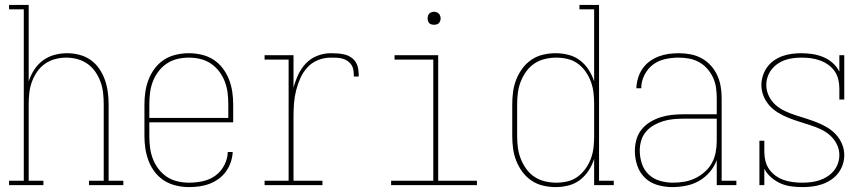

<svg xmlns="http://www.w3.org/2000/svg" viewBox="-20 -755 3540 783"><path d="M17 0V-18H77V-717H17V-735H97V-423Q105 -448 119.5 -470.5Q134 -493 155 -508.5Q176 -524 201.5 -531Q227 -538 254 -538Q279 -538 304 -531.5Q329 -525 349.5 -510.5Q370 -496 384.5 -475Q399 -454 407.5 -430Q416 -406 419.5 -380.5Q423 -355 423 -330V-18H483V0H343V-18H403V-330Q403 -353 400.5 -376Q398 -399 390 -421Q382 -443 369 -462Q356 -481 337 -494.5Q318 -508 295.5 -514Q273 -520 250 -520Q227 -520 204.5 -514Q182 -508 163 -494.5Q144 -481 131 -462Q118 -443 110 -421Q102 -399 99.5 -376Q97 -353 97 -330V-18H157V0Z M751 8Q725 8 699 2Q673 -4 651 -17.5Q629 -31 612.5 -52Q596 -73 586.5 -97.5Q577 -122 573 -148Q569 -174 569 -200V-330Q569 -356 573 -382Q577 -408 586.5 -432Q596 -456 612 -477Q628 -498 650 -512Q672 -526 698 -532Q724 -538 750 -538Q776 -538 802 -532Q828 -526 850 -512Q872 -498 888 -477Q904 -456 913.5 -432Q923 -408 927 -382Q931 -356 931 -330V-256H589V-200Q589 -176 592 -152.5Q595 -129 603.5 -107Q612 -85 626.5 -66Q641 -47 660.5 -34Q680 -21 703.5 -15.5Q727 -10 751 -10Q779 -10 807 -16Q835 -22 858 -38.5Q881 -55 894.5 -81Q908 -107 909 -135H929Q928 -114 921 -93.5Q914 -73 901.5 -55.5Q889 -38 871.5 -25.5Q854 -13 834.5 -5.5Q815 2 793.5 5Q772 8 751 8ZM911 -274V-330Q911 -354 908 -377.5Q905 -401 896.5 -423Q888 -445 873.5 -464Q859 -483 839.5 -496Q820 -509 797 -514.5Q774 -520 750 -520Q726 -520 703 -514.5Q680 -509 660.5 -496Q641 -483 626.5 -464Q612 -445 603.5 -423Q595 -401 592 -377.5Q589 -354 589 -330V-274Z M1059 0V-18H1157V-512H1059V-530H1177V-397Q1184 -424 1196 -450Q1208 -476 1227.5 -496.5Q1247 -517 1274 -527.5Q1301 -538 1329 -538Q1343 -538 1357.5 -537Q1372 -536 1386 -532.5Q1400 -529 1412.5 -520.5Q1425 -512 1432 -499.5Q1439 -487 1441 -472.5Q1443 -458 1443 -443H1423Q1423 -455 1421.5 -467Q1420 -479 1414 -489Q1408 -499 1398 -506Q1388 -513 1376.5 -516Q1365 -519 1353 -519.5Q1341 -520 1329 -520Q1302 -520 1277 -510Q1252 -500 1234 -480.5Q1216 -461 1205 -436.5Q1194 -412 1187.5 -386Q1181 -360 1179 -333.5Q1177 -307 1177 -281V-18H1295V0Z M1575 0V-18H1747V-512H1589V-530H1767V-18H1925V0ZM1750 -654Q1745 -654 1739.5 -655.5Q1734 -657 1730.5 -660.5Q1727 -664 1725.5 -669.5Q1724 -675 1724 -680Q1724 -685 1725.5 -690.5Q1727 -696 1730.5 -699.5Q1734 -703 1739.5 -705Q1745 -707 1750 -707Q1755 -707 1760.5 -705Q1766 -703 1769.5 -699.5Q1773 -696 1775 -690.5Q1777 -685 1777 -680Q1777 -675 1775 -669.5Q1773 -664 1769.5 -660.5Q1766 -657 1760.5 -655.5Q1755 -654 1750 -654Z M2246 8Q2220 8 2194.5 2Q2169 -4 2147.5 -18.5Q2126 -33 2110.5 -54Q2095 -75 2085.5 -99Q2076 -123 2072.5 -148.5Q2069 -174 2069 -200V-330Q2069 -356 2072.5 -381.5Q2076 -407 2085.5 -431Q2095 -455 2110.5 -476Q2126 -497 2147.5 -511.5Q2169 -526 2194.5 -532Q2220 -538 2246 -538Q2272 -538 2298 -531.5Q2324 -525 2345 -509Q2366 -493 2380.5 -470.5Q2395 -448 2403 -423V-717H2343V-735H2423V-18H2483V0H2403V-107Q2395 -82 2380.5 -59.5Q2366 -37 2345 -21Q2324 -5 2298 1.5Q2272 8 2246 8ZM2249 -10Q2272 -10 2295 -15.5Q2318 -21 2336.5 -35Q2355 -49 2368.5 -68Q2382 -87 2390 -109Q2398 -131 2400.5 -154Q2403 -177 2403 -200V-330Q2403 -353 2400.5 -376Q2398 -399 2390 -421Q2382 -443 2368.5 -462.5Q2355 -482 2336.5 -495.5Q2318 -509 2295 -514.5Q2272 -520 2249 -520Q2226 -520 2202.5 -514.5Q2179 -509 2159.5 -496Q2140 -483 2126 -463.5Q2112 -444 2103.5 -422Q2095 -400 2092 -377Q2089 -354 2089 -330V-200Q2089 -176 2092 -153Q2095 -130 2103.5 -108Q2112 -86 2126 -66.5Q2140 -47 2159.5 -34Q2179 -21 2202.5 -15.5Q2226 -10 2249 -10Z M2721 8Q2691 8 2661.5 -0.5Q2632 -9 2610.5 -29.5Q2589 -50 2579 -79.5Q2569 -109 2569 -139Q2569 -163 2575.5 -186Q2582 -209 2596.5 -227Q2611 -245 2631.5 -257.5Q2652 -270 2674.5 -277Q2697 -284 2720.5 -286.5Q2744 -289 2767 -289H2903V-355Q2903 -376 2900 -397.5Q2897 -419 2888 -438.5Q2879 -458 2864.5 -474.5Q2850 -491 2831 -501.5Q2812 -512 2791 -516Q2770 -520 2748 -520Q2720 -520 2692.5 -514Q2665 -508 2643 -491.5Q2621 -475 2608 -449Q2595 -423 2595 -395H2575Q2576 -416 2582 -436.5Q2588 -457 2600 -474.5Q2612 -492 2629 -504.5Q2646 -517 2665.5 -524.5Q2685 -532 2706 -535Q2727 -538 2748 -538Q2772 -538 2796 -533.5Q2820 -529 2841 -517.5Q2862 -506 2878.5 -488Q2895 -470 2905 -448Q2915 -426 2919 -402.5Q2923 -379 2923 -355V-18H2983V0H2903V-102Q2893 -75 2874 -53Q2855 -31 2830.5 -17Q2806 -3 2777.5 2.5Q2749 8 2721 8ZM2724 -10Q2748 -10 2771 -14Q2794 -18 2815 -28Q2836 -38 2854 -54Q2872 -70 2883 -90Q2894 -110 2898.5 -133.5Q2903 -157 2903 -180V-271H2767Q2746 -271 2725.5 -269Q2705 -267 2685 -261Q2665 -255 2646.5 -244.5Q2628 -234 2614.5 -218Q2601 -202 2595 -182Q2589 -162 2589 -141Q2589 -114 2597.5 -88Q2606 -62 2625.5 -43.5Q2645 -25 2671.5 -17.5Q2698 -10 2724 -10Z M3253 8Q3230 8 3207 5Q3184 2 3163.5 -7Q3143 -16 3125 -31.5Q3107 -47 3097 -67V0H3077V-181H3097V-136Q3097 -117 3101.5 -98.5Q3106 -80 3117 -64.5Q3128 -49 3143.5 -38Q3159 -27 3176.5 -21Q3194 -15 3213 -12.5Q3232 -10 3251 -10Q3268 -10 3286 -12Q3304 -14 3321 -19.5Q3338 -25 3353 -34.5Q3368 -44 3379.5 -57.5Q3391 -71 3397 -88Q3403 -105 3403 -123Q3403 -146 3392.5 -167Q3382 -188 3364.5 -203.5Q3347 -219 3326 -228.5Q3305 -238 3283 -245Q3261 -252 3239 -259Q3217 -266 3195.5 -274.5Q3174 -283 3154 -295Q3134 -307 3118.5 -324Q3103 -341 3094 -363Q3085 -385 3085 -408Q3085 -427 3091 -446Q3097 -465 3108.5 -481Q3120 -497 3136.5 -508.5Q3153 -520 3171.5 -526.5Q3190 -533 3209.5 -535.5Q3229 -538 3248 -538Q3271 -538 3293.5 -534.5Q3316 -531 3337 -522.5Q3358 -514 3375.5 -498.5Q3393 -483 3403 -463V-530H3423V-349H3403V-394Q3403 -413 3398.5 -431.5Q3394 -450 3383.5 -465Q3373 -480 3357.5 -491Q3342 -502 3324 -508.5Q3306 -515 3287.5 -517.5Q3269 -520 3250 -520Q3233 -520 3216 -518Q3199 -516 3182.5 -510.5Q3166 -505 3151.5 -495Q3137 -485 3126.5 -471.5Q3116 -458 3110.5 -441.5Q3105 -425 3105 -408Q3105 -385 3115.5 -363.5Q3126 -342 3143 -327Q3160 -312 3181.5 -302Q3203 -292 3225 -285Q3247 -278 3269 -271Q3291 -264 3312.5 -255.5Q3334 -247 3354 -235Q3374 -223 3389.5 -206Q3405 -189 3414 -167.5Q3423 -146 3423 -123Q3423 -102 3416.5 -83Q3410 -64 3397.5 -48Q3385 -32 3368 -21Q3351 -10 3332 -3.5Q3313 3 3293 5.5Q3273 8 3253 8Z"/></svg>

Font: Iosevka Slab Thin
Style: Regular
Weight: 100
Monospace: yes
Designer: Belleve Invis
Foundry: Belleve Invis
Version: Version 11.1.0; ttfautohint (v1.8.3)